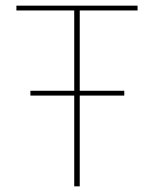

<svg xmlns="http://www.w3.org/2000/svg" viewBox="-20 -659 544 679"><path d="M87.5 -321V-338H419.5V-321ZM242.5 0V-639H262V0ZM38 -622V-639H466.5V-622Z"/></svg>

Font: Anek Latin Medium Thin
Style: Regular
Weight: 250
Version: Version 1.003